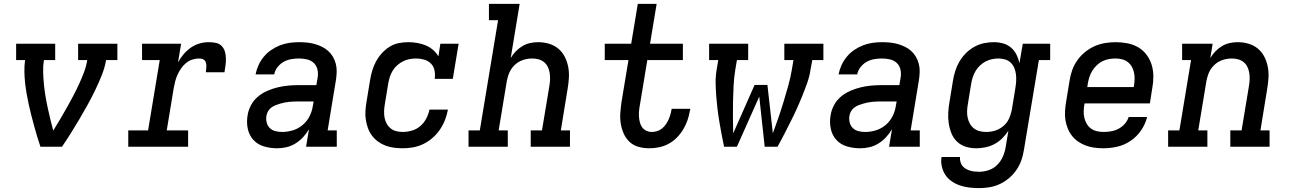

<svg xmlns="http://www.w3.org/2000/svg" viewBox="-20 -755 6640 988"><path d="M188 0Q179 -27 171 -53.5Q163 -80 155.5 -107.5Q148 -135 141 -162Q134 -189 128 -217Q122 -245 117 -273Q112 -301 109 -329.5Q106 -358 105.5 -387.5Q105 -417 109 -446H63V-530H264V-446H206Q201 -415 202 -383.5Q203 -352 206 -321.5Q209 -291 214 -260.5Q219 -230 225.5 -200.5Q232 -171 239 -141.5Q246 -112 254 -83Q272 -112 289.5 -141.5Q307 -171 323.5 -200.5Q340 -230 356 -260Q372 -290 386 -320.5Q400 -351 412 -382.5Q424 -414 429 -446H382V-530H584V-446H526Q519 -406 503.5 -367.5Q488 -329 470 -291.5Q452 -254 431.5 -217Q411 -180 389.5 -143.5Q368 -107 345.5 -71Q323 -35 299 0Z M640 0V-84H742L802 -446H711V-530H912L896 -434Q908 -456 924.5 -475.5Q941 -495 961.5 -509.5Q982 -524 1006 -531Q1030 -538 1054 -538Q1072 -538 1090 -534.5Q1108 -531 1120 -519Q1132 -507 1137 -490.5Q1142 -474 1142.5 -455.5Q1143 -437 1140.5 -419Q1138 -401 1135 -383H1039Q1040 -391 1041 -399Q1042 -407 1042 -415.5Q1042 -424 1040 -431.5Q1038 -439 1033 -444.5Q1028 -450 1020 -452Q1012 -454 1004 -454Q986 -454 968.5 -448Q951 -442 936.5 -430Q922 -418 911.5 -402.5Q901 -387 893.5 -370.5Q886 -354 881.5 -336.5Q877 -319 874 -302L838 -84H948V0Z M1406 8Q1371 8 1338.5 -1.5Q1306 -11 1284 -35Q1262 -59 1255 -92.5Q1248 -126 1254 -161Q1258 -188 1271.5 -213.5Q1285 -239 1307 -257.5Q1329 -276 1355.5 -287.5Q1382 -299 1409 -305.5Q1436 -312 1463 -314.5Q1490 -317 1517 -317H1608L1615 -359Q1618 -380 1613 -399.5Q1608 -419 1593.5 -432Q1579 -445 1559 -449.5Q1539 -454 1518 -454Q1498 -454 1478 -450.5Q1458 -447 1440 -437Q1422 -427 1408.5 -410Q1395 -393 1391 -372H1295Q1300 -397 1310.5 -420Q1321 -443 1337.5 -463Q1354 -483 1376 -498Q1398 -513 1421.5 -522Q1445 -531 1469.5 -534.5Q1494 -538 1518 -538Q1539 -538 1559.5 -536Q1580 -534 1599.5 -528.5Q1619 -523 1636.5 -514.5Q1654 -506 1668.5 -493Q1683 -480 1693 -463Q1703 -446 1708 -426.5Q1713 -407 1712.5 -386.5Q1712 -366 1709 -345L1666 -84H1713V0H1555L1570 -90Q1557 -68 1539.5 -49Q1522 -30 1500 -16.5Q1478 -3 1454 2.5Q1430 8 1406 8ZM1432 -76Q1460 -76 1487.5 -84.5Q1515 -93 1537.5 -112Q1560 -131 1573 -157Q1586 -183 1590 -211L1594 -233H1517Q1505 -233 1493 -232.5Q1481 -232 1469 -231Q1457 -230 1445 -227.5Q1433 -225 1421 -221.5Q1409 -218 1397.5 -213.5Q1386 -209 1375.5 -201Q1365 -193 1359 -182Q1353 -171 1351 -159Q1348 -141 1352.5 -124Q1357 -107 1369 -95.5Q1381 -84 1398 -80Q1415 -76 1432 -76Z M2053 8Q2030 8 2007 5Q1984 2 1963 -6Q1942 -14 1924.5 -27Q1907 -40 1894 -57.5Q1881 -75 1873.5 -95.5Q1866 -116 1862.5 -138.5Q1859 -161 1860.5 -184.5Q1862 -208 1866 -231L1884 -341Q1888 -366 1895 -390Q1902 -414 1914 -437Q1926 -460 1944 -480Q1962 -500 1984 -514Q2006 -528 2031.5 -533Q2057 -538 2081 -538Q2104 -538 2127 -534Q2150 -530 2170.5 -521.5Q2191 -513 2208 -498.5Q2225 -484 2236 -465L2246 -530H2340L2310 -349H2217Q2220 -371 2216 -392Q2212 -413 2198 -427.5Q2184 -442 2163.5 -448Q2143 -454 2122 -454Q2105 -454 2088 -451Q2071 -448 2055 -440Q2039 -432 2025 -420Q2011 -408 2001.5 -392.5Q1992 -377 1986.5 -360.5Q1981 -344 1978 -327L1960 -217Q1957 -200 1956.5 -182.5Q1956 -165 1959 -149Q1962 -133 1970 -118.5Q1978 -104 1990.5 -94Q2003 -84 2019.5 -80Q2036 -76 2053 -76Q2076 -76 2100 -83Q2124 -90 2143 -106.5Q2162 -123 2173.5 -145Q2185 -167 2190 -191H2285Q2280 -164 2270 -138Q2260 -112 2244 -88.5Q2228 -65 2206.5 -46Q2185 -27 2159.5 -14.5Q2134 -2 2107 3Q2080 8 2053 8Z M2391 0V-84H2449L2543 -651H2496V-735H2654L2608 -456Q2619 -475 2634.5 -491Q2650 -507 2668.5 -518Q2687 -529 2708 -533.5Q2729 -538 2749 -538Q2778 -538 2805 -530Q2832 -522 2852.5 -505Q2873 -488 2885.5 -464Q2898 -440 2903.5 -412.5Q2909 -385 2907.5 -356.5Q2906 -328 2901 -299L2866 -84H2913V0H2711V-84H2769L2807 -313Q2810 -330 2810.5 -347Q2811 -364 2808.5 -380Q2806 -396 2799 -410.5Q2792 -425 2780 -435Q2768 -445 2752 -449.5Q2736 -454 2719 -454Q2703 -454 2688 -451Q2673 -448 2658 -441Q2643 -434 2630.5 -422.5Q2618 -411 2609.5 -397.5Q2601 -384 2596 -368.5Q2591 -353 2588 -338L2546 -84H2593V0Z M3320 8Q3292 8 3265.5 0.5Q3239 -7 3220 -24.5Q3201 -42 3190 -66.5Q3179 -91 3174.5 -118Q3170 -145 3172 -173Q3174 -201 3178 -229L3214 -446H3092V-530H3228L3262 -735H3359L3325 -530H3494V-446H3311L3273 -216Q3270 -201 3268.5 -185.5Q3267 -170 3268 -155Q3269 -140 3272.5 -126Q3276 -112 3284 -100.5Q3292 -89 3305.5 -82.5Q3319 -76 3334 -76Q3347 -76 3360.5 -80Q3374 -84 3385 -92.5Q3396 -101 3404.5 -112.5Q3413 -124 3419 -137Q3425 -150 3429 -163Q3433 -176 3435 -189Q3436 -190 3436 -191.5Q3436 -193 3436 -195H3532Q3532 -192 3531.5 -189.5Q3531 -187 3530 -185Q3526 -160 3517.5 -135.5Q3509 -111 3495 -88Q3481 -65 3462 -46Q3443 -27 3419.5 -14.5Q3396 -2 3370.5 3Q3345 8 3320 8Z M3706 0Q3699 -32 3693 -64.5Q3687 -97 3681.5 -129.5Q3676 -162 3672 -195Q3668 -228 3665.5 -261.5Q3663 -295 3662.5 -329Q3662 -363 3668 -398L3676 -446H3629V-530H3830V-446H3772L3764 -398Q3757 -356 3755 -315Q3753 -274 3752 -233Q3751 -192 3751.5 -151Q3752 -110 3753 -69L3863 -318H3929L3957 -69Q3972 -110 3986 -150.5Q4000 -191 4012.5 -232.5Q4025 -274 4036.5 -315Q4048 -356 4055 -398L4063 -446H4016V-530H4217V-446H4160L4151 -398Q4146 -363 4134 -329Q4122 -295 4108.5 -261.5Q4095 -228 4080 -195Q4065 -162 4048.5 -129.5Q4032 -97 4015.5 -64.5Q3999 -32 3981 0H3915L3887 -258L3772 0Z M4406 8Q4371 8 4338.5 -1.5Q4306 -11 4284 -35Q4262 -59 4255 -92.5Q4248 -126 4254 -161Q4258 -188 4271.5 -213.5Q4285 -239 4307 -257.5Q4329 -276 4355.5 -287.5Q4382 -299 4409 -305.5Q4436 -312 4463 -314.5Q4490 -317 4517 -317H4608L4615 -359Q4618 -380 4613 -399.5Q4608 -419 4593.5 -432Q4579 -445 4559 -449.5Q4539 -454 4518 -454Q4498 -454 4478 -450.5Q4458 -447 4440 -437Q4422 -427 4408.5 -410Q4395 -393 4391 -372H4295Q4300 -397 4310.5 -420Q4321 -443 4337.5 -463Q4354 -483 4376 -498Q4398 -513 4421.5 -522Q4445 -531 4469.5 -534.5Q4494 -538 4518 -538Q4539 -538 4559.5 -536Q4580 -534 4599.5 -528.5Q4619 -523 4636.5 -514.5Q4654 -506 4668.5 -493Q4683 -480 4693 -463Q4703 -446 4708 -426.5Q4713 -407 4712.5 -386.5Q4712 -366 4709 -345L4666 -84H4713V0H4555L4570 -90Q4557 -68 4539.5 -49Q4522 -30 4500 -16.5Q4478 -3 4454 2.5Q4430 8 4406 8ZM4432 -76Q4460 -76 4487.5 -84.5Q4515 -93 4537.5 -112Q4560 -131 4573 -157Q4586 -183 4590 -211L4594 -233H4517Q4505 -233 4493 -232.5Q4481 -232 4469 -231Q4457 -230 4445 -227.5Q4433 -225 4421 -221.5Q4409 -218 4397.5 -213.5Q4386 -209 4375.5 -201Q4365 -193 4359 -182Q4353 -171 4351 -159Q4348 -141 4352.5 -124Q4357 -107 4369 -95.5Q4381 -84 4398 -80Q4415 -76 4432 -76Z M5018 213Q4993 213 4968 210Q4943 207 4920.5 199.5Q4898 192 4878 178.5Q4858 165 4845 145.5Q4832 126 4826.5 101.5Q4821 77 4825 53H4920Q4919 65 4922 77Q4925 89 4932 98Q4939 107 4949 113Q4959 119 4970 122.5Q4981 126 4993.5 127.5Q5006 129 5018 129Q5043 129 5068 120.5Q5093 112 5111.5 93.5Q5130 75 5140.5 51Q5151 27 5155 2L5169 -82Q5155 -61 5137 -43Q5119 -25 5097 -13.5Q5075 -2 5051 3Q5027 8 5004 8Q4975 8 4949.5 0Q4924 -8 4905 -26Q4886 -44 4876 -69Q4866 -94 4862 -120.5Q4858 -147 4859.5 -175Q4861 -203 4866 -231L4884 -341Q4888 -366 4896 -391Q4904 -416 4917.5 -439Q4931 -462 4950.5 -481.5Q4970 -501 4993.5 -514Q5017 -527 5042.5 -532.5Q5068 -538 5094 -538Q5119 -538 5142 -531.5Q5165 -525 5182.5 -510Q5200 -495 5210.5 -474Q5221 -453 5226 -430L5243 -530H5384V-446H5326L5249 16Q5245 43 5236 69Q5227 95 5211 118.5Q5195 142 5173 161Q5151 180 5125 192Q5099 204 5072 208.5Q5045 213 5018 213ZM5055 -76Q5071 -76 5086.5 -79Q5102 -82 5116.5 -89Q5131 -96 5144 -107Q5157 -118 5165.5 -132Q5174 -146 5179 -161.5Q5184 -177 5187 -192L5205 -302Q5208 -320 5209 -337.5Q5210 -355 5208 -372Q5206 -389 5199.5 -405Q5193 -421 5181 -432.5Q5169 -444 5152.5 -449Q5136 -454 5118 -454Q5101 -454 5084.5 -450.5Q5068 -447 5052.5 -439Q5037 -431 5023.5 -418.5Q5010 -406 5001 -391Q4992 -376 4986.5 -360Q4981 -344 4978 -327L4960 -217Q4957 -200 4956.5 -182.5Q4956 -165 4959.5 -149Q4963 -133 4971 -118.5Q4979 -104 4992 -94Q5005 -84 5021.5 -80Q5038 -76 5055 -76Z M5659 8Q5635 8 5612 5Q5589 2 5567.5 -6Q5546 -14 5528 -26.5Q5510 -39 5496.5 -56Q5483 -73 5474.5 -94Q5466 -115 5462.5 -137.5Q5459 -160 5460.5 -184Q5462 -208 5466 -231L5484 -341Q5488 -368 5497.5 -394.5Q5507 -421 5524 -445Q5541 -469 5564 -487.5Q5587 -506 5613 -517.5Q5639 -529 5667 -533.5Q5695 -538 5721 -538Q5752 -538 5782.5 -532Q5813 -526 5838 -511Q5863 -496 5880.5 -472.5Q5898 -449 5906.5 -420.5Q5915 -392 5915 -361Q5915 -330 5909 -299L5897 -223H5561L5560 -217Q5557 -200 5556.5 -182Q5556 -164 5560 -148Q5564 -132 5572.5 -117.5Q5581 -103 5594 -93.5Q5607 -84 5624 -80Q5641 -76 5659 -76Q5678 -76 5698 -79.5Q5718 -83 5736 -92.5Q5754 -102 5768 -118Q5782 -134 5788 -153H5883Q5874 -117 5852.5 -85Q5831 -53 5799 -31Q5767 -9 5730.5 -0.5Q5694 8 5659 8ZM5575 -307H5814L5815 -313Q5818 -330 5818.5 -347.5Q5819 -365 5815.5 -381.5Q5812 -398 5804 -412Q5796 -426 5783 -436Q5770 -446 5753.5 -450Q5737 -454 5720 -454Q5703 -454 5686 -451Q5669 -448 5653 -440Q5637 -432 5624 -419.5Q5611 -407 5601.5 -392Q5592 -377 5586.5 -360.5Q5581 -344 5578 -327Z M5991 0V-84H6049L6109 -446H6063V-530H6220L6208 -456Q6219 -475 6234.5 -491Q6250 -507 6268.5 -518Q6287 -529 6308 -533.5Q6329 -538 6349 -538Q6378 -538 6405 -530Q6432 -522 6452.5 -505Q6473 -488 6485.5 -464Q6498 -440 6503.5 -412.5Q6509 -385 6507.5 -356.5Q6506 -328 6501 -299L6466 -84H6513V0H6311V-84H6369L6407 -313Q6410 -330 6410.5 -347Q6411 -364 6408.5 -380Q6406 -396 6399 -410.5Q6392 -425 6380 -435Q6368 -445 6352 -449.5Q6336 -454 6319 -454Q6303 -454 6288 -451Q6273 -448 6258 -441Q6243 -434 6230.5 -422.5Q6218 -411 6209.5 -397.5Q6201 -384 6196 -368.5Q6191 -353 6188 -338L6146 -84H6193V0Z"/></svg>

Font: Iosevka Curly Slab MdExObl
Style: Regular
Weight: 500
Width: 7
Italic angle: -9°
Monospace: yes
Designer: Belleve Invis
Foundry: Belleve Invis
Version: Version 11.1.0; ttfautohint (v1.8.3)